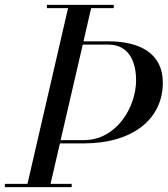

<svg xmlns="http://www.w3.org/2000/svg" viewBox="-45 -770 690 790"><path d="M-25 -13.5V0H250V-13.5H163L201.5 -180H300C501 -180 625 -280 625 -430C625 -550 531 -600 400 -600H298.5L330 -736.5H423V-750H148V-736.5H235L68 -13.5ZM400 -586.5C496 -586.5 515 -499 515 -440C515 -331 436 -193.5 300 -193.5H204.5L295.5 -586.5Z"/></svg>

Font: Bodoni* 16pt
Style: Italic
Weight: 400
Italic angle: -13°
Version: Version 2.3